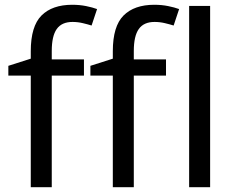

<svg xmlns="http://www.w3.org/2000/svg" viewBox="-20 -785 986 805"><path d="M15 -509 109 -539V-570Q109 -675 154 -720Q199 -765 283 -765Q314 -765 341 -759.5Q368 -754 387 -747L364 -678Q348 -683 327 -688Q306 -693 284 -693Q239 -693 218 -663.5Q197 -634 197 -571V-536H332V-468H197V0H109V-468H15ZM359 -509 453 -539V-570Q453 -675 498 -720Q543 -765 627 -765Q658 -765 685 -759.5Q712 -754 731 -747L708 -678Q692 -683 671 -688Q650 -693 628 -693Q583 -693 562 -663.5Q541 -634 541 -571V-536H676V-468H541V0H453V-468H359ZM861 0H773V-760H861Z"/></svg>

Font: BC Sans
Style: Regular
Weight: 400
Designer: Monotype Design Team
Province of B.C.
Foundry: Monotype Imaging Inc.
Version: Version 2.000;GOOG;noto-source:20170915:90ef993387c0